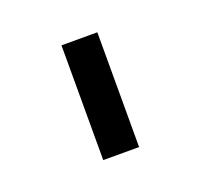

<svg xmlns="http://www.w3.org/2000/svg" viewBox="-54 -803 332 319"><g transform="rotate(-20 112.5 -643.5)"><path d="M80.8 -744.6H144.2V-541.7H80.8Z"/></g></svg>

Font: Khand Variable Light
Style: Regular
Weight: 300
Designer: Satya Rajpurohit
Foundry: Indian Type Foundry
Version: Version 3.000